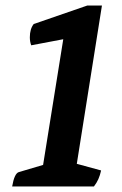

<svg xmlns="http://www.w3.org/2000/svg" viewBox="-20 -675 440 695"><path d="M24 0Q32 -47 48 -52L136 -78L209 -533L93 -511Q88 -524 88 -540Q88 -570 102 -588L296 -655H349L258 -82L346 -58Q342 -40 336 -26.5Q330 -13 320 0Z"/></svg>

Font: Petrona
Style: Bold Italic
Weight: 700
Italic angle: -9°
Designer: Ringo R. Seeber
Foundry: Ringo R. Seeber
Version: Version 2.001; ttfautohint (v1.8.3)